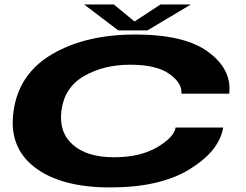

<svg xmlns="http://www.w3.org/2000/svg" viewBox="-20 -837 1104 862"><path d="M475.5 4.5Q698.5 4.5 831.2 -77Q964 -158.5 982 -264.5H768.5Q761 -220 684.8 -175.5Q608.5 -131 491.5 -131Q371.5 -131 307.8 -186.5Q244 -242 255.5 -338.5Q268.5 -444 356.8 -495.2Q445 -546.5 565 -546.5Q682.5 -546.5 740.8 -504.8Q799 -463 794.5 -416.5H1009Q1022 -524 916.2 -603Q810.5 -682 587.5 -682Q365 -682 214.8 -594.2Q64.5 -506.5 41 -338.5Q17.5 -177.5 135 -86.5Q252.5 4.5 475.5 4.5ZM511 -700.5H642L837 -817H700.5L584 -740.5L491 -817H357.5Z"/></svg>

Font: Anybody ExtraExpanded
Style: Bold Italic
Weight: 700
Width: 8
Italic angle: -10°
Version: Version 1.113;gftools[0.9.25]